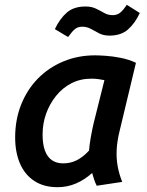

<svg xmlns="http://www.w3.org/2000/svg" viewBox="-20 -764 611 798"><path d="M219 14Q162 14 122.5 -12Q83 -38 63 -84.5Q43 -131 43 -193Q43 -267 68 -329.5Q93 -392 137.5 -437.5Q182 -483 243 -508.5Q304 -534 375 -534Q392 -534 420.5 -532Q449 -530 482 -523.5Q515 -517 545 -503L476 -215Q467 -178 465 -142.5Q463 -107 469 -73.5Q475 -40 488 -8L382 8Q376 -4 371.5 -17Q367 -30 363 -45Q332 -17 296 -1.5Q260 14 219 14ZM243 -85Q273 -85 299 -98Q325 -111 350 -138Q352 -164 357.5 -194.5Q363 -225 369 -251L414 -431Q399 -434 386.5 -435.5Q374 -437 359 -437Q314 -437 277 -418Q240 -399 213 -365.5Q186 -332 171.5 -291Q157 -250 157 -205Q157 -164 167 -137.5Q177 -111 196 -98Q215 -85 243 -85ZM263 -610 208 -643Q229 -687 258 -712Q287 -737 335 -737Q360 -737 378 -728.5Q396 -720 412.5 -710.5Q429 -701 448 -701Q466 -701 478.5 -710.5Q491 -720 507 -744L561 -710Q541 -667 512 -641.5Q483 -616 435 -616Q410 -616 392 -625.5Q374 -635 357.5 -644Q341 -653 322 -653Q304 -653 292 -643.5Q280 -634 263 -610Z"/></svg>

Font: Ubuntu Sans SemiBold
Style: Italic
Weight: 600
Italic angle: -13.5°
Designer: Dalton Maag Ltd
Foundry: Dalton Maag Ltd
Version: Version 1.006